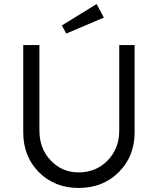

<svg xmlns="http://www.w3.org/2000/svg" viewBox="-20 -924 781 950"><path d="M369 6Q250 6 172.5 -72Q95 -150 95 -269V-701H175V-278Q175 -189 231 -130Q287 -71 369 -71Q455 -71 512.5 -130Q570 -189 570 -278V-701H646V-269Q646 -150 567.5 -72Q489 6 369 6ZM286 -798 458 -904 494 -837 308 -758Z"/></svg>

Font: Easer Grotesk Light
Style: Regular
Weight: 300
Designer: Boardeaser, Bonnie Shaver-Troup, Thomas Jockin
Foundry: Lexend
Version: Version 1.008;Glyphs 3.1.2 (3151)